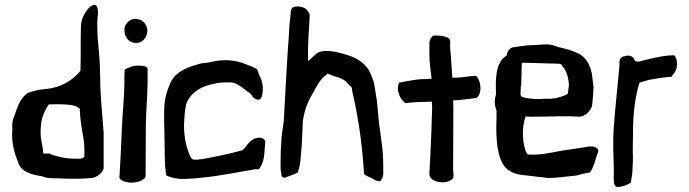

<svg xmlns="http://www.w3.org/2000/svg" viewBox="-20 -728 2793 778"><path d="M30 -202C25 -152 39 -106 53 -71C67 -29 108 -21 153 -13C174 -2 215 -7 251 -4C286 -3 321 -4 354 -7C375 -11 394 -27 400 -45V-191C395 -263 386 -336 386 -413L384 -476L378 -551C375 -577 374 -606 374 -635C374 -656 381 -680 374 -698C371 -711 359 -711 346 -701C327 -685 308 -652 308 -622C306 -563 308 -500 306 -441C275 -403 229 -373 164 -367C137 -365 113 -359 92 -351C64 -332 53 -302 38 -258C31 -243 28 -225 30 -202ZM147 -229C149 -254 166 -290 178 -305C208 -306 238 -306 264 -303C282 -301 292 -296 303 -288C307 -201 322 -178 322 -117V-94C314 -83 302 -85 284 -85C265 -85 248 -87 232 -90C217 -94 193 -98 180 -106H156C155 -111 154 -117 154 -123L148 -156C144 -174 143 -198 147 -229Z M464 -8C464 1 486 11 511 12C536 12 562 4 570 -12C570 -77 571 -150 571 -225C572 -280 577 -332 578 -387V-448C578 -456 569 -463 535 -462C518 -462 500 -454 485 -446C484 -427 484 -408 484 -389C483 -325 476 -264 474 -211C471 -127 467 -62 464 -11ZM484 -607C484 -578 501 -554 532 -554C557 -554 575 -575 577 -600V-607C575 -629 559 -650 532 -651C531 -651 531 -652 530 -652C504 -652 484 -630 484 -607Z M645 -247 646 -200 648 -83C648 -66 649 -48 652 -30L653 -18C669 -9 697 -2 723 -3H731L746 -4C761 -4 779 -6 797 -8C878 -16 940 -30 1013 -42H1029C1041 -57 1049 -78 1051 -104L1055 -154C1054 -162 1045 -170 1036 -170C1020 -171 1005 -165 997 -157L989 -150L967 -123C964 -121 962 -120 959 -118C927 -110 904 -104 875 -98C848 -93 807 -83 779 -81H768C757 -81 752 -91 748 -101C732 -141 722 -187 727 -248C729 -279 732 -302 738 -316C754 -348 786 -375 836 -386C853 -390 868 -394 891 -394H917C935 -393 952 -380 963 -372C972 -365 987 -355 997 -347C1003 -335 1012 -324 1028 -324C1036 -324 1043 -337 1044 -353C1047 -376 1043 -399 1033 -418C1029 -428 1025 -437 1023 -445C1018 -453 996 -460 978 -467C954 -477 928 -484 892 -484C863 -484 840 -478 815 -473C803 -473 787 -470 778 -466C728 -453 682 -430 666 -381C652 -348 645 -318 645 -269Z M1117 -78C1117 -54 1116 -41 1120 -23C1120 -10 1129 -4 1142 -11C1163 -18 1178 -24 1187 -29C1189 -36 1192 -48 1194 -55C1194 -59 1198 -77 1198 -85C1203 -137 1204 -152 1206 -211L1207 -237C1214 -283 1227 -316 1247 -349C1263 -378 1277 -408 1304 -426C1305 -428 1306 -429 1306 -430C1310 -430 1326 -422 1333 -419C1348 -417 1359 -411 1370 -406C1382 -400 1387 -392 1397 -381L1403 -377C1406 -372 1407 -367 1407 -360C1432 -250 1445 -164 1454 -41L1455 -23C1462 -15 1486 -7 1497 0C1502 4 1510 5 1519 7C1527 1 1533 -11 1533 -24V-52L1532 -99C1529 -145 1517 -211 1514 -247C1513 -252 1513 -257 1513 -260L1507 -321L1497 -383C1497 -396 1481 -431 1476 -441C1458 -474 1423 -495 1384 -506C1352 -516 1289 -534 1260 -509C1243 -493 1233 -483 1228 -481V-506C1228 -551 1231 -601 1235 -664C1235 -672 1232 -677 1228 -681C1221 -699 1193 -704 1175 -701C1165 -699 1159 -694 1158 -679V-674C1155 -649 1152 -622 1151 -592C1143 -489 1138 -380 1132 -276L1130 -239C1127 -216 1124 -194 1121 -174C1118 -133 1117 -101 1117 -78Z M1598 -394C1582 -363 1603 -323 1623 -310L1640 -312C1667 -315 1701 -315 1730 -316L1731 -290C1727 -142 1723 -87 1720 -25V-22C1719 -7 1735 5 1757 9C1780 14 1804 8 1816 -6C1820 -18 1816 -30 1816 -41C1816 -110 1817 -170 1817 -293L1816 -321C1844 -322 1876 -327 1903 -330C1906 -330 1912 -331 1914 -334C1936 -356 1927 -404 1909 -421C1909 -421 1888 -419 1886 -419C1861 -416 1839 -413 1813 -413C1812 -439 1809 -460 1808 -484C1808 -500 1804 -523 1804 -542V-547C1804 -555 1806 -563 1800 -571C1794 -578 1774 -585 1736 -584C1727 -579 1720 -566 1720 -553V-508C1720 -472 1725 -442 1729 -409C1717 -408 1703 -408 1685 -407C1667 -406 1639 -401 1617 -397L1603 -394Z M1990 -345C1983 -326 1983 -301 1992 -281C1992 -257 1992 -235 1991 -213C1991 -141 1999 -64 2044 -36C2075 -16 2110 -19 2156 -12L2183 -9C2213 -3 2263 -12 2299 -15C2324 -16 2342 -26 2366 -28C2374 -29 2383 -48 2390 -71C2396 -89 2401 -108 2403 -110C2411 -129 2386 -139 2358 -133C2342 -130 2320 -127 2294 -123C2235 -116 2176 -97 2119 -102C2117 -103 2116 -105 2115 -106C2096 -141 2093 -213 2110 -256C2116 -256 2122 -255 2130 -255C2158 -255 2227 -256 2255 -257C2267 -257 2278 -256 2289 -257C2296 -256 2303 -256 2309 -256C2313 -256 2319 -256 2327 -255C2352 -256 2371 -277 2379 -298C2382 -324 2384 -349 2385 -376C2383 -395 2380 -413 2378 -431C2369 -472 2350 -502 2315 -515C2298 -524 2273 -530 2240 -538C2227 -543 2211 -549 2192 -548C2173 -548 2151 -545 2135 -545C2111 -545 2087 -540 2065 -537C2047 -537 2035 -521 2033 -503C1989 -477 1987 -413 1990 -345ZM2089 -345C2089 -353 2091 -366 2090 -377C2091 -380 2091 -379 2092 -381L2094 -461C2094 -466 2094 -470 2095 -474L2238 -470C2251 -470 2257 -468 2258 -460C2272 -447 2283 -420 2285 -387V-379C2284 -375 2283 -364 2281 -349C2279 -347 2275 -345 2272 -343C2254 -335 2224 -326 2199 -328C2181 -329 2168 -325 2148 -327C2129 -328 2109 -330 2094 -336C2092 -338 2090 -341 2089 -345Z M2465 -115C2466 -90 2467 -68 2467 -48V0C2467 15 2470 28 2482 30C2503 29 2523 21 2536 12C2537 2 2541 -14 2542 -25C2542 -33 2544 -54 2544 -64C2545 -84 2545 -100 2544 -116C2545 -142 2544 -161 2545 -189C2545 -266 2553 -333 2571 -393C2582 -396 2594 -400 2608 -404C2635 -409 2668 -415 2702 -417L2707 -427C2728 -444 2728 -490 2712 -504C2670 -504 2629 -493 2594 -485C2568 -477 2553 -473 2548 -492C2538 -504 2526 -505 2505 -499C2496 -495 2491 -490 2490 -477V-461C2482 -373 2472 -286 2466 -196L2465 -170Z"/></svg>

Font: Vapor
Style: Regular
Weight: 400
Foundry: Cannot Into Space Fonts
Version: Version 0.179